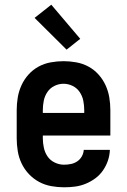

<svg xmlns="http://www.w3.org/2000/svg" viewBox="-20 -788 540 816"><path d="M252 8Q225 8 197.5 3Q170 -2 146 -15Q122 -28 103 -48Q84 -68 72 -93Q60 -118 55.5 -145.5Q51 -173 51 -200V-320Q51 -347 55.5 -374Q60 -401 71.5 -426Q83 -451 101.5 -471.5Q120 -492 144 -505Q168 -518 195.5 -523Q223 -528 250 -528Q277 -528 304.5 -523Q332 -518 356 -505Q380 -492 398.5 -471.5Q417 -451 428.5 -426Q440 -401 444.5 -374Q449 -347 449 -320V-212H162V-200Q162 -180 166.5 -159.5Q171 -139 182.5 -122.5Q194 -106 213 -97Q232 -88 252 -88Q267 -88 281.5 -91Q296 -94 308 -102Q320 -110 327.5 -123Q335 -136 336 -151H447Q446 -127 438.5 -105Q431 -83 417.5 -63.5Q404 -44 385 -30Q366 -16 344 -7Q322 2 299 5Q276 8 252 8ZM162 -308H338V-320Q338 -340 334 -360Q330 -380 318.5 -397Q307 -414 288.5 -423Q270 -432 250 -432Q230 -432 211.5 -423Q193 -414 181.5 -397Q170 -380 166 -360Q162 -340 162 -320ZM263 -577 127 -712 198 -768 321 -623Z"/></svg>

Font: Iosevka Web
Style: Bold
Weight: 700
Monospace: yes
Designer: Belleve Invis
Foundry: Belleve Invis
Version: Version 28.0.3; ttfautohint (v1.8.3)